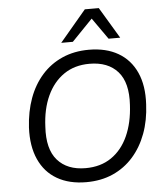

<svg xmlns="http://www.w3.org/2000/svg" viewBox="-61 -991 909 1054"><g transform="rotate(-5 393.0 -464.0)"><path d="M372 9Q278 9 211.5 -29.5Q145 -68 112 -141.5Q79 -215 84 -317Q89 -405 115.5 -477.5Q142 -550 189 -603Q236 -656 301.5 -685Q367 -714 448 -714Q543 -714 609.5 -675.5Q676 -637 709 -564Q742 -491 736 -388Q732 -300 705 -227.5Q678 -155 631 -102Q584 -49 519 -20Q454 9 372 9ZM375 -68Q458 -68 517 -108.5Q576 -149 609 -222Q642 -295 647 -392Q655 -515 601 -576Q547 -637 445 -637Q363 -637 304 -596.5Q245 -556 211.5 -483.5Q178 -411 174 -314Q166 -191 220 -129.5Q274 -68 375 -68ZM301 -765 446 -937H523L626 -765H562L479 -883L365 -765Z"/></g></svg>

Font: Nunito Sans 10pt
Style: Italic
Weight: 400
Italic angle: -9°
Designer: Vernon Adams
Foundry: Vernon Adams
Version: Version 3.101;gftools[0.9.27]